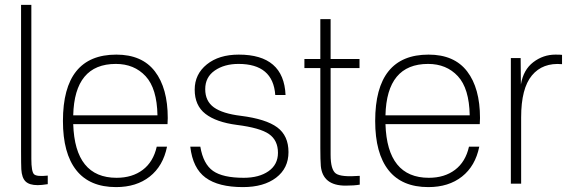

<svg xmlns="http://www.w3.org/2000/svg" viewBox="-20 -750 2342 784"><path d="M108 -101Q108 -49 119 -38.5Q130 -28 175 -33V2Q149 6 134 6Q100 6 84.5 -9Q69 -24 67 -59Q66 -79 66 -133V-730H108Z M455 -527Q560 -527 612.5 -458.5Q665 -390 665 -268Q665 -255 664 -243H279Q286 -24 456 -24Q520 -24 563 -56.5Q606 -89 620 -151H662Q646 -72 591.5 -29Q537 14 454 14Q346 14 291.5 -55Q237 -124 237 -256Q237 -527 455 -527ZM279 -279H623Q621 -389 574.5 -439Q528 -489 453 -489Q284 -489 279 -279Z M955 -527Q1139 -527 1146 -362H1104Q1095 -489 954 -489Q896 -489 857 -462Q818 -435 818 -386Q818 -337 853.5 -311.5Q889 -286 964 -277Q1066 -264 1112 -230Q1158 -196 1158 -129Q1158 -63 1107.5 -24.5Q1057 14 972 14Q872 14 819.5 -24.5Q767 -63 757 -151H798Q810 -80 850 -52Q890 -24 975 -24Q1038 -24 1076.5 -51Q1115 -78 1115 -126Q1115 -177 1078.5 -202.5Q1042 -228 947 -240Q863 -251 819 -285Q775 -319 775 -384Q775 -447 824.5 -487Q874 -527 955 -527Z M1330 -118Q1330 -57 1351.5 -41.5Q1373 -26 1449 -32V4Q1426 8 1391 8Q1298 8 1290 -72Q1288 -97 1288 -145V-472H1223V-509H1288V-672H1330V-509H1448V-472H1330Z M1730 -527Q1835 -527 1887.5 -458.5Q1940 -390 1940 -268Q1940 -255 1939 -243H1554Q1561 -24 1731 -24Q1795 -24 1838 -56.5Q1881 -89 1895 -151H1937Q1921 -72 1866.5 -29Q1812 14 1729 14Q1621 14 1566.5 -55Q1512 -124 1512 -256Q1512 -527 1730 -527ZM1554 -279H1898Q1896 -389 1849.5 -439Q1803 -489 1728 -489Q1559 -489 1554 -279Z M2248 -527Q2267 -527 2275 -526V-488Q2196 -495 2152 -442Q2108 -389 2108 -271V0H2066V-513H2106L2107 -405Q2117 -465 2157.5 -496Q2198 -527 2248 -527Z"/></svg>

Font: Nacelle UltraLight
Style: Regular
Weight: 200
Designer: Sora Sagano
Foundry: Sora Sagano
Version: Version 1.000;FEAKit 1.0